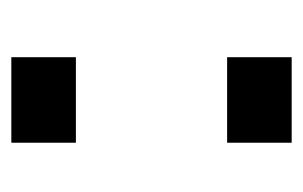

<svg xmlns="http://www.w3.org/2000/svg" viewBox="-118 -417 535 339"><g transform="rotate(-90 149.5 -247.5)"><path d="M218 -114V0H67V-114ZM218 -495V-381H67V-495Z"/></g></svg>

Font: Syne
Style: Bold
Weight: 700
Designer: Lucas Descroix
Foundry: Bonjour Monde
Version: Version 2.200